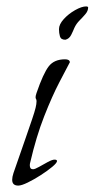

<svg xmlns="http://www.w3.org/2000/svg" viewBox="-20 -573 295 599"><path d="M184 -449Q170 -449 167 -459.5Q164 -470 164 -482Q164 -497 179 -513.5Q194 -530 214.5 -541.5Q235 -553 249 -553Q254 -553 255 -550Q255 -539 246.5 -529Q238 -519 228 -509Q218 -499 212 -486Q208 -476 202 -464Q196 -452 184 -449ZM37 6Q18 6 18 -12Q18 -21 22 -33Q44 -96 58 -136.5Q72 -177 80 -200.5Q88 -224 91 -236.5Q94 -249 94 -257Q94 -262 92.5 -264Q91 -266 91 -270Q91 -274 94 -283Q115 -344 132 -366Q149 -388 183 -388Q197 -388 198 -379Q188 -360 165.5 -317Q143 -274 118 -210.5Q93 -147 74 -65Q73 -62 73 -57Q73 -45 83 -45Q89 -45 102 -52.5Q115 -60 129 -67.5Q143 -75 150 -75Q157 -75 158 -71Q158 -65 143 -52.5Q128 -40 107 -26.5Q86 -13 66.5 -3.5Q47 6 37 6Z"/></svg>

Font: Bilbo
Style: Regular
Weight: 400
Designer: Robert E. Leuschke
Foundry: Robert E. Leuschke
Version: Version 1.100